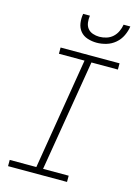

<svg xmlns="http://www.w3.org/2000/svg" viewBox="-140 -1028 779 1101"><g transform="rotate(15 250.0 -477.5)"><path d="M22 0V-37H180L289 -698H137V-735H487V-698H330L220 -37H372V0ZM329 -815Q301 -815 274.5 -823.5Q248 -832 231.5 -852Q215 -872 211 -899.5Q207 -927 212 -955H252Q249 -935 251.5 -914.5Q254 -894 265.5 -879.5Q277 -865 296 -858.5Q315 -852 335 -852Q356 -852 377 -858.5Q398 -865 414 -879.5Q430 -894 439.5 -914.5Q449 -935 452 -955H492Q488 -927 475 -899.5Q462 -872 438.5 -852Q415 -832 386 -823.5Q357 -815 329 -815Z"/></g></svg>

Font: Iosevka SS04 XLt Obl
Style: Regular
Weight: 200
Italic angle: -9°
Monospace: yes
Designer: Belleve Invis
Foundry: Belleve Invis
Version: Version 19.0.0; ttfautohint (v1.8.4)